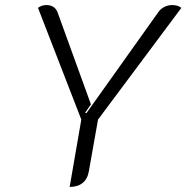

<svg xmlns="http://www.w3.org/2000/svg" viewBox="-20 -729 736 758"><path d="M301 -257 130 -698Q145 -709 162 -709Q196 -709 207 -681L339 -317L316 -284L321 -282L605 -681Q614 -694 628.5 -701.5Q643 -709 660 -709Q682 -709 696 -698L367 -257L331 -54Q326 -23 306.5 -7Q287 9 255 9Z"/></svg>

Font: K2D ExtraLight
Style: Italic
Weight: 275
Italic angle: -10°
Designer: Katatrad Aksorn Co.,Ltd.
Foundry: Cadson Demak Co.,Ltd.
Version: Version 1.000; ttfautohint (v1.6)